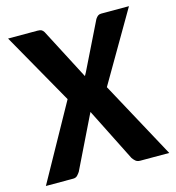

<svg xmlns="http://www.w3.org/2000/svg" viewBox="-99 -733 749 818"><g transform="rotate(-15 275.5 -324.0)"><path d="M188.5 -333.5 10.3 -648.4H139.2Q151.9 -648.4 157.5 -645.3Q163.1 -642.1 168 -634.3L285.2 -409.2L293 -423.3L395.5 -631.8Q400.9 -640.1 406.7 -644.3Q412.6 -648.4 420.9 -648.4H543.5L363.3 -339.4L547.4 0H419.9Q406.7 0 399.2 -6.6Q391.6 -13.2 386.2 -21.5L268.6 -255.4Q267.6 -252.9 266.1 -250.7Q264.6 -248.5 263.7 -246.1L154.3 -22Q148.9 -13.7 142.1 -6.8Q135.3 0 124 0H3.4Z"/></g></svg>

Font: Carlito
Style: Bold
Weight: 700
Designer: Lukasz Dziedzic
Foundry: tyPoland Lukasz Dziedzic
Version: Version 1.104